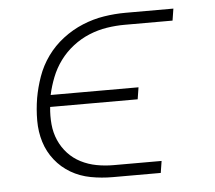

<svg xmlns="http://www.w3.org/2000/svg" viewBox="-43 -567 686 614"><g transform="rotate(-5 300.0 -260.0)"><path d="M449 0H295Q259 0 224.5 -6.5Q190 -13 161 -30Q132 -47 111 -73.5Q90 -100 80 -132.5Q70 -165 70 -201Q70 -237 76 -273Q82 -307 94 -341Q106 -375 127.5 -405Q149 -435 179 -458Q209 -481 243 -495Q277 -509 312 -514.5Q347 -520 381 -520H535L529 -482H375Q347 -482 318 -477.5Q289 -473 261 -461.5Q233 -450 208.5 -431Q184 -412 166 -387.5Q148 -363 137 -335Q126 -307 120 -279H402L396 -241H115Q112 -213 114.5 -185.5Q117 -158 127.5 -134Q138 -110 155.5 -91Q173 -72 196.5 -60Q220 -48 246.5 -43Q273 -38 301 -38H455Z"/></g></svg>

Font: Iosevka Extralight Extended
Style: Italic
Weight: 200
Width: 7
Italic angle: -9°
Monospace: yes
Designer: Belleve Invis
Foundry: Belleve Invis
Version: Version 32.5.0; ttfautohint (v1.8.4)